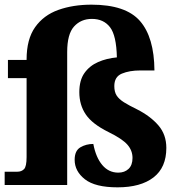

<svg xmlns="http://www.w3.org/2000/svg" viewBox="-21 -793 771 823"><path d="M483 10Q387 10 343 -24.5Q299 -59 299 -108Q299 -147 323.5 -161.5Q348 -176 379 -176Q390 -118 417.5 -85.5Q445 -53 486 -53Q513 -53 530 -69Q547 -85 547 -116Q547 -148 525 -173Q503 -198 444 -227Q375 -261 347 -302Q319 -343 319 -398Q319 -449 341 -480Q363 -511 399.5 -527Q436 -543 480 -547Q478 -641 450.5 -676.5Q423 -712 373 -712Q326 -712 296.5 -679.5Q267 -647 267 -570V0H-1V-57H54Q71 -57 82 -68Q93 -79 93 -120V-458H13V-536H93V-538Q93 -625 129.5 -676.5Q166 -728 229 -750.5Q292 -773 371 -773Q518 -773 579 -703Q640 -633 641 -491H580Q534 -491 501.5 -477.5Q469 -464 469 -424Q469 -399 479 -383.5Q489 -368 510.5 -354.5Q532 -341 567 -324Q624 -295 658 -255.5Q692 -216 692 -159Q692 -75 637 -32.5Q582 10 483 10Z"/></svg>

Font: Noto Serif Tamil ExtraBold
Style: Regular
Weight: 800
Designer: Indian Type Foundry, Tom Grace, and the Monotype Design Team
Foundry: Monotype Imaging Inc.
Version: Version 2.004; ttfautohint (v1.8.4.7-5d5b)